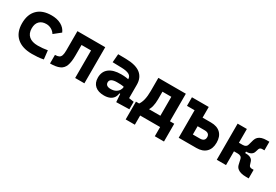

<svg xmlns="http://www.w3.org/2000/svg" viewBox="43 -1389 3429 2383"><g transform="rotate(30 1758.0 -197.5)"><path d="M353.5 9.8Q212.4 9.8 135.3 -59.8Q58.1 -129.4 58.1 -259.8Q58.1 -386.7 128.4 -457Q198.6 -527.3 329.1 -527.3Q409.4 -527.3 466.7 -496.1Q523.9 -464.8 547.9 -407.7L452.1 -331.5Q430.8 -365.1 397.7 -383.5Q364.5 -401.9 325.2 -401.9Q263.2 -401.9 228.3 -366.2Q193.4 -330.5 193.4 -264.6Q193.4 -191.9 237.9 -153.8Q282.5 -115.7 365.2 -115.7Q400.3 -115.7 435.3 -119.1Q470.3 -122.6 503.4 -128.4L517.1 -4.9Q477.6 3.9 435.5 6.8Q393.4 9.8 353.5 9.8Z M608.4 0V-123Q644.5 -123 665 -133.5Q685.5 -144 694.1 -169.9Q702.6 -195.8 702.6 -241.2V-517.6H832.5V-244.6Q832.5 -150.4 812.3 -97.2Q792.1 -43.9 743.2 -22Q694.3 0 608.4 0ZM968.8 0V-517.6H1101.1V0ZM728 -394.5V-517.6H1083V-394.5Z M1560.1 4.9 1548.8 -148.4 1546.9 -215.8V-316.9Q1546.9 -358.4 1511.5 -377.7Q1476.1 -397 1406.2 -398.9L1273.9 -402.3L1283.7 -522.5L1396.5 -521Q1537.1 -519 1605.5 -465.6Q1673.8 -412.1 1673.8 -309.6V-118.2L1745.6 -107.4V0ZM1384.8 9.8Q1302.2 9.8 1256.3 -30.8Q1210.4 -71.3 1210.4 -146Q1210.4 -232.9 1270.5 -279.3Q1330.6 -325.7 1440.9 -325.7Q1483.4 -325.7 1514.4 -321.3Q1545.4 -316.9 1577.1 -307.6L1555.7 -204.6Q1524.4 -211.9 1499.5 -213.1Q1474.6 -214.4 1447.3 -214.4Q1344.7 -214.4 1344.7 -155.8Q1344.7 -129.4 1363.3 -115.5Q1381.8 -101.6 1417.5 -101.6Q1460.4 -101.6 1489.3 -117.7Q1518.1 -133.8 1532.5 -158.7Q1546.9 -183.6 1546.9 -210V-242.2L1565.4 -109.4H1523.9L1541 -125Q1539.6 -80.1 1520.5 -50Q1501.5 -20 1467 -5.1Q1432.6 9.8 1384.8 9.8Z M1940.4 -101.1 1808.1 -113.3Q1836.9 -150.4 1849.6 -203.6Q1862.3 -256.8 1862.3 -329.1V-517.6H1992.2V-287.6Q1992.2 -227.1 1980.5 -180.9Q1968.8 -134.7 1940.4 -101.1ZM1769 131.8V-93.8H1900.4V131.8ZM2186.5 131.8V-93.8H2317.9V131.8ZM2119.1 0V-517.6H2256.3V0ZM1924.3 -394.5V-517.6H2182.1V-394.5ZM2317.9 -123V0H1769V-123Z M2557.6 0V-123H2684.6Q2719.7 -123 2737.8 -137.9Q2755.9 -152.8 2755.9 -182.4Q2755.9 -211.9 2737.8 -226.8Q2719.7 -241.7 2684.6 -241.7H2547.9V-364.7H2705.6Q2794.4 -364.7 2842.8 -317.1Q2891.1 -269.5 2891.1 -182.3Q2891.1 -95.2 2842.8 -47.6Q2794.4 0 2705.6 0ZM2452.6 0V-517.6H2584.5V0ZM2343.8 -394.5V-517.6H2516.1V-394.5Z M3191.4 -269.5 3183.1 -320.3Q3210.4 -320.3 3226.6 -330.6Q3242.7 -340.8 3247.6 -360.4L3269 -437Q3277.3 -464.8 3296.4 -483.4Q3315.4 -502 3345.2 -511Q3375 -520 3414.6 -520H3452.1V-397H3422.9Q3405.8 -397 3394.8 -390.4Q3383.8 -383.8 3379.4 -370.6L3366.2 -329.1Q3358.4 -300.8 3333 -285.2Q3307.6 -269.5 3267.6 -269.5ZM2998.5 0V-517.6H3130.9V0ZM3123.5 -197.3V-320.3H3262.2V-197.3ZM3419.4 2.4Q3375.5 2.4 3343.3 -6.8Q3311 -16.1 3291.5 -34.4Q3272 -52.7 3265.1 -80.6L3247.6 -157.2Q3243.2 -176.8 3226.8 -187Q3210.4 -197.3 3183.1 -197.3L3191.4 -248H3272.5Q3359.4 -248 3376 -188.5L3389.2 -147Q3393.6 -133.8 3404.5 -127.2Q3415.5 -120.6 3432.6 -120.6H3457V2.4Z"/></g></svg>

Font: Cascadia Code
Style: Regular
Weight: 400
Monospace: yes
Designer: Aaron Bell
Foundry: Saja Typeworks
Version: Version 2106.017